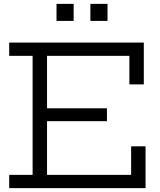

<svg xmlns="http://www.w3.org/2000/svg" viewBox="-20 -972 828 992"><path d="M532.5 -412.5V-346H190.5V-412.5ZM657.5 -216H732V0H27.5V-68.5H148.5V-683.5H27.5V-752H723V-536H648.5V-683.5H223V-68.5H657.5ZM272 -952H360.5V-864H272ZM447 -952H535.5V-864H447Z"/></svg>

Font: Hepta Slab
Style: Regular
Weight: 400
Designer: Michael LaGattuta
Foundry: Michael LaGattuta
Version: Version 1.100